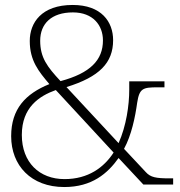

<svg xmlns="http://www.w3.org/2000/svg" viewBox="-20 -744 724 774"><path d="M239 10C351 10 414 -45 458 -107L558 0H678V-25H664C609 -25 587 -29 568 -50L480 -144C510 -199 525 -272 533 -330C542 -388 556 -392 616 -392H643V-416H501V-382C501 -320 489 -236 458 -167L248 -393C381 -434 436 -491 436 -582C436 -656 389 -724 273 -724C147 -724 100 -652 100 -579C100 -499 136 -456 179 -405C83 -366 25 -305 25 -195C25 -77 105 10 239 10ZM224 -417C170 -475 142 -512 142 -580C142 -648 187 -694 274 -694C355 -694 395 -642 395 -581C395 -502 344 -449 224 -417ZM240 -22C139 -22 68 -89 68 -200C68 -311 138 -357 205 -381L438 -129C399 -69 336 -22 240 -22Z"/></svg>

Font: Noto Serif Lao ExtraLight
Style: Regular
Weight: 200
Designer: Monotype Design Team
Foundry: Monotype Imaging Inc.
Version: Version 2.003